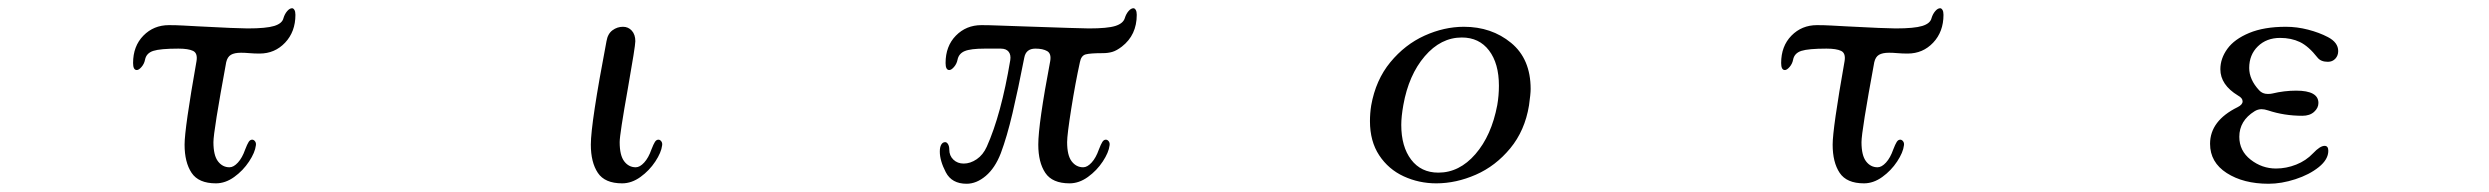

<svg xmlns="http://www.w3.org/2000/svg" viewBox="-20 -445 6040 466"><path d="M428 -94Q428 -133 457 -297Q460 -316 448.5 -321.5Q437 -327 413 -327Q369 -327 352 -321.5Q335 -316 332 -300Q330 -290 323.5 -282.5Q317 -275 312 -275Q303 -275 303 -292Q303 -333 328 -358.5Q353 -384 390 -384Q407 -384 425.5 -383Q444 -382 462 -381Q557 -376 581 -376Q626 -376 645.5 -382Q665 -388 668 -401Q671 -411 677 -418Q683 -425 689 -425Q692 -425 694.5 -421Q697 -417 697 -409Q697 -368 672 -341.5Q647 -315 610 -315Q597 -315 585.5 -316Q574 -317 565 -317Q549 -317 540.5 -312Q532 -307 529 -294Q498 -126 498 -100Q498 -68 509 -53.5Q520 -39 537 -39Q547 -39 557.5 -50.5Q568 -62 575 -82Q580 -95 583.5 -100.5Q587 -106 592 -106Q596 -106 599 -102Q602 -98 601 -92Q599 -75 584.5 -53Q570 -31 548.5 -15.5Q527 0 504 0Q462 0 445 -25.5Q428 -51 428 -94Z M1414 -94Q1414 -146 1452 -345Q1455 -363 1466.5 -371.5Q1478 -380 1492 -380Q1505 -380 1513.5 -370.5Q1522 -361 1522 -345Q1522 -333 1504 -231Q1484 -119 1484 -100Q1484 -68 1495 -53.5Q1506 -39 1523 -39Q1533 -39 1543.5 -50.5Q1554 -62 1561 -82Q1566 -95 1569.5 -100.5Q1573 -106 1578 -106Q1582 -106 1585 -102Q1588 -98 1587 -92Q1585 -75 1570.5 -53Q1556 -31 1534.5 -15.5Q1513 0 1490 0Q1448 0 1431 -25.5Q1414 -51 1414 -94Z M2500 -94Q2500 -144 2529 -297Q2532 -315 2521.5 -321Q2511 -327 2493 -327Q2470 -327 2466 -305Q2451 -228 2437.5 -170.5Q2424 -113 2409 -73Q2395 -37 2372.5 -18Q2350 1 2326 1Q2290 1 2275.5 -27Q2261 -55 2261 -77Q2261 -88 2264.5 -94Q2268 -100 2274 -100Q2278 -100 2281 -95Q2284 -90 2284 -82Q2284 -67 2294 -57.5Q2304 -48 2319 -48Q2335 -48 2350.5 -58.5Q2366 -69 2375 -89Q2410 -167 2432 -299Q2434 -312 2428 -319.5Q2422 -327 2409 -327H2370Q2336 -327 2321.5 -321Q2307 -315 2304 -300Q2302 -290 2295.5 -282.5Q2289 -275 2284 -275Q2275 -275 2275 -292Q2275 -333 2300 -358.5Q2325 -384 2362 -384Q2379 -384 2405 -383Q2431 -382 2462 -381Q2607 -376 2623 -376Q2668 -376 2687 -382Q2706 -388 2710 -401Q2713 -411 2719 -418Q2725 -425 2731 -425Q2734 -425 2736.5 -421Q2739 -417 2739 -409Q2739 -360 2703 -332Q2690 -322 2679.5 -319Q2669 -316 2657 -316Q2626 -316 2615 -313Q2604 -310 2601 -294Q2590 -244 2580 -181Q2570 -118 2570 -100Q2570 -68 2581 -53.5Q2592 -39 2609 -39Q2619 -39 2629.5 -50.5Q2640 -62 2647 -82Q2652 -95 2655.5 -100.5Q2659 -106 2664 -106Q2668 -106 2671 -102Q2674 -98 2673 -92Q2671 -75 2656.5 -53Q2642 -31 2620.5 -15.5Q2599 0 2576 0Q2534 0 2517 -25.5Q2500 -51 2500 -94Z M3305 -151Q3305 -170 3308 -189Q3319 -251 3354.5 -294Q3390 -337 3437.5 -358.5Q3485 -380 3533 -380Q3600 -380 3647.5 -341Q3695 -302 3695 -229Q3695 -217 3691 -189Q3681 -128 3645.5 -85Q3610 -42 3562 -21Q3514 0 3466 0Q3424 0 3387 -17Q3350 -34 3327.5 -68Q3305 -102 3305 -151ZM3614 -190Q3618 -213 3618 -237Q3618 -291 3594 -322.5Q3570 -354 3528 -354Q3477 -354 3438 -308.5Q3399 -263 3386 -190Q3381 -162 3381 -142Q3381 -89 3405 -57.5Q3429 -26 3471 -26Q3522 -26 3561 -71Q3600 -116 3614 -190Z M4428 -94Q4428 -133 4457 -297Q4460 -316 4448.5 -321.5Q4437 -327 4413 -327Q4369 -327 4352 -321.5Q4335 -316 4332 -300Q4330 -290 4323.5 -282.5Q4317 -275 4312 -275Q4303 -275 4303 -292Q4303 -333 4328 -358.5Q4353 -384 4390 -384Q4407 -384 4425.5 -383Q4444 -382 4462 -381Q4557 -376 4581 -376Q4626 -376 4645.5 -382Q4665 -388 4668 -401Q4671 -411 4677 -418Q4683 -425 4689 -425Q4692 -425 4694.5 -421Q4697 -417 4697 -409Q4697 -368 4672 -341.5Q4647 -315 4610 -315Q4597 -315 4585.5 -316Q4574 -317 4565 -317Q4549 -317 4540.5 -312Q4532 -307 4529 -294Q4498 -126 4498 -100Q4498 -68 4509 -53.5Q4520 -39 4537 -39Q4547 -39 4557.5 -50.5Q4568 -62 4575 -82Q4580 -95 4583.5 -100.5Q4587 -106 4592 -106Q4596 -106 4599 -102Q4602 -98 4601 -92Q4599 -75 4584.5 -53Q4570 -31 4548.5 -15.5Q4527 0 4504 0Q4462 0 4445 -25.5Q4428 -51 4428 -94Z M5411 -185Q5423 -191 5423 -199Q5423 -207 5412 -213Q5369 -239 5369 -277Q5369 -303 5386 -326.5Q5403 -350 5439 -365Q5475 -380 5528 -380Q5555 -380 5582 -373Q5609 -366 5630 -355Q5655 -342 5655 -321Q5655 -310 5648 -302.5Q5641 -295 5630 -295Q5613 -295 5605 -305Q5583 -333 5562 -343Q5541 -353 5514 -353Q5481 -353 5460 -332.5Q5439 -312 5439 -280Q5439 -252 5463 -226Q5471 -217 5484 -217Q5491 -217 5495 -218Q5524 -225 5553 -225Q5607 -225 5607 -195Q5607 -183 5596.5 -173.5Q5586 -164 5568 -164Q5524 -164 5485 -177Q5476 -180 5469 -180Q5460 -180 5452 -175Q5415 -152 5415 -113Q5415 -79 5442.5 -57.5Q5470 -36 5504 -36Q5529 -36 5553 -45.5Q5577 -55 5594 -73Q5611 -91 5622 -91Q5631 -91 5631 -79Q5631 -58 5608 -39.5Q5585 -21 5551 -10Q5517 1 5486 1Q5425 1 5384.5 -25Q5344 -51 5344 -96Q5344 -152 5411 -185Z"/></svg>

Font: Hina Mincho
Style: Regular
Weight: 400
Designer: satsuyako
Foundry: satsuyako
Version: Version 1.100